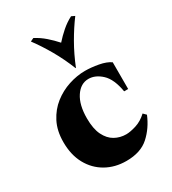

<svg xmlns="http://www.w3.org/2000/svg" viewBox="-185 -841 851 952"><g transform="rotate(-30 240.5 -364.5)"><path d="M255 15Q190 15 139 -14Q88 -43 59 -96Q30 -149 30 -222Q30 -287 54.5 -334.5Q79 -382 118.5 -413Q158 -444 205.5 -459.5Q253 -475 299 -475Q334 -475 375 -467.5Q416 -460 440 -443V-290H417Q404 -366 368.5 -399Q333 -432 294 -432Q249 -432 219.5 -387.5Q190 -343 190 -266Q190 -206 208 -169.5Q226 -133 255.5 -116.5Q285 -100 320 -100Q343 -100 377 -110.5Q411 -121 441 -149L457 -133Q431 -70 384 -27.5Q337 15 255 15ZM375 -744 394 -735Q359 -688 326.5 -631.5Q294 -575 268 -510H266Q240 -575 207.5 -631.5Q175 -688 140 -735L159 -744Q190 -728 217 -704.5Q244 -681 267 -655Q290 -681 317 -704.5Q344 -728 375 -744Z"/></g></svg>

Font: Bona Nova SC
Style: Bold
Weight: 700
Designer: Mateusz Machalski
Foundry: Capitalics
Version: Version 4.001; ttfautohint (v1.8.4.7-5d5b)